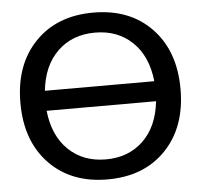

<svg xmlns="http://www.w3.org/2000/svg" viewBox="-53 -795 900 860"><g transform="rotate(-5 397.0 -365.0)"><path d="M135 -638Q233 -740 397 -740Q561 -740 659 -638Q757 -536 757 -365Q757 -194 659 -92Q561 10 397 10Q233 10 135 -92Q37 -194 37 -365Q37 -536 135 -638ZM151 -320Q163 -207 229 -143.5Q295 -80 397 -80Q499 -80 565 -143.5Q631 -207 643 -320ZM151 -410H643Q631 -523 565 -586.5Q499 -650 397 -650Q295 -650 229 -586.5Q163 -523 151 -410Z"/></g></svg>

Font: M PLUS 1p Medium
Style: Regular
Weight: 500
Version: Version 1.062